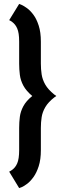

<svg xmlns="http://www.w3.org/2000/svg" viewBox="-20 -844 338 982"><path d="M78 -824 27 -741Q35 -737 42.5 -731.5Q50 -726 56.5 -718Q63 -710 68 -698.5Q73 -687 75.5 -670.5Q78 -654 78 -631V-518Q78 -490 81.5 -461.5Q85 -433 99.5 -406Q114 -379 145 -353Q114 -328 99.5 -301Q85 -274 81.5 -246.5Q78 -219 78 -190V-76Q78 -54 75.5 -37Q73 -20 68 -8.5Q63 3 56.5 11Q50 19 42.5 24.5Q35 30 27 34L78 118Q80 118 91.5 113Q103 108 119 96Q135 84 151 62Q167 40 178 6Q189 -28 189 -76V-190Q189 -218 193 -244.5Q197 -271 212 -296.5Q227 -322 258 -346L268 -353L257 -361Q226 -386 211.5 -411.5Q197 -437 193 -463.5Q189 -490 189 -518V-631Q189 -679 178 -713Q167 -747 151 -768.5Q135 -790 118.5 -802Q102 -814 90.5 -819Q79 -824 78 -824Z"/></svg>

Font: Advent Pro ExtraBold
Style: Regular
Weight: 800
Designer: VivaRado, Andreas Kalpakidis
Foundry: VivaRado, Andreas Kalpakidis
Version: Version 3.000